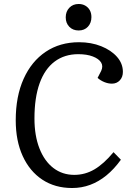

<svg xmlns="http://www.w3.org/2000/svg" viewBox="-20 -930 659 964"><path d="M488 -574Q499 -598 487.5 -616.5Q476 -635 446 -646.5Q416 -658 373 -658Q304 -658 254.5 -621Q205 -584 179 -512Q153 -440 153 -335Q153 -249 178 -185Q203 -121 248 -86.5Q293 -52 353 -52Q407 -52 454 -79.5Q501 -107 550 -166L587 -128Q553 -81 514.5 -49.5Q476 -18 433 -2Q390 14 342 14Q256 14 192.5 -28Q129 -70 94 -146.5Q59 -223 59 -326Q59 -446 98.5 -534Q138 -622 209.5 -670Q281 -718 377 -718Q438 -718 488 -698Q538 -678 567.5 -644.5Q597 -611 597 -569Q597 -543 581.5 -526.5Q566 -510 542 -510Q523 -510 503.5 -518Q484 -526 470 -539ZM310 -843Q310 -872 328 -891Q346 -910 375 -910Q394 -910 408.5 -901.5Q423 -893 431 -878.5Q439 -864 439 -844Q439 -815 421.5 -796Q404 -777 375 -777Q346 -777 328 -795.5Q310 -814 310 -843Z"/></svg>

Font: Literata 18pt
Style: Italic
Weight: 400
Italic angle: -2°
Designer: Latin by Veronika Burian and Jose Scaglione. Greek by Irene Vlachou. Cyrillic by Vera Evstafieva
Foundry: TypeTogether
Version: Version 3.103;gftools[0.9.29]